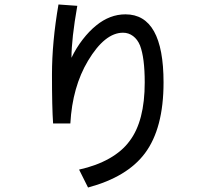

<svg xmlns="http://www.w3.org/2000/svg" viewBox="-20 -723 960 857"><path d="M333 34Q410 17 467.5 -15.5Q525 -48 558 -93Q626 -182 626 -355Q626 -465 605 -520Q594 -547 574 -562Q554 -577 529 -577Q448 -577 373 -452Q303 -335 294 -172H217Q212 -242 212 -390Q212 -535 241 -703L325 -697Q299 -549 299 -465Q320 -509 349 -546.5Q378 -584 409 -609Q470 -659 540 -659Q710 -659 710 -355Q710 -150 627 -39Q548 67 373 114Z"/></svg>

Font: LINE Seed Sans KR Regular
Style: Regular
Weight: 400
Designer: LINE VX Design & Sandoll Inc & Dalton Maag Ltd
Foundry: Sandoll Inc.
Version: Version 1.000